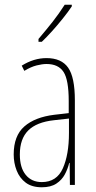

<svg xmlns="http://www.w3.org/2000/svg" viewBox="-20 -783 406 813"><path d="M177 -537Q240 -537 268.5 -496.5Q297 -456 297 -358V0H276L275 -93H273Q267 -68 254.5 -44.5Q242 -21 218.5 -5.5Q195 10 157 10Q115 10 89 -9.5Q63 -29 50.5 -61Q38 -93 38 -129Q38 -208 83 -247.5Q128 -287 210 -297L271 -304V-355Q271 -445 249 -478.5Q227 -512 177 -512Q159 -512 135 -506Q111 -500 83 -483L72 -505Q123 -537 177 -537ZM209 -274Q135 -266 99.5 -230.5Q64 -195 64 -129Q64 -73 89 -42.5Q114 -12 157 -12Q220 -12 246 -70Q272 -128 272 -220V-281ZM284 -756Q268 -732 245.5 -704Q223 -676 200 -650.5Q177 -625 157 -606H143V-618Q177 -658 203 -691Q229 -724 254 -763H284Z"/></svg>

Font: Noto Sans Thai ExtCond Thin
Style: Regular
Weight: 100
Width: 2
Designer: Monotype Design Team
Foundry: Monotype Imaging Inc.
Version: Version 2.002; ttfautohint (v1.8.4.7-5d5b)